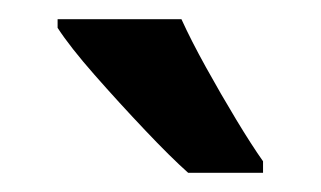

<svg xmlns="http://www.w3.org/2000/svg" viewBox="-20 -786 334 200"><path d="M169 -766Q179 -744 194.5 -716Q210 -688 226 -661.5Q242 -635 254 -618V-606H176Q158 -622 131 -650.5Q104 -679 78.5 -708Q53 -737 40 -757V-766Z"/></svg>

Font: Noto Sans Thai ExtCond SemBd
Style: Regular
Weight: 600
Width: 2
Designer: Monotype Design Team
Foundry: Monotype Imaging Inc.
Version: Version 2.002; ttfautohint (v1.8.4.7-5d5b)